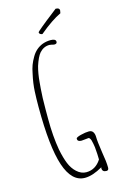

<svg xmlns="http://www.w3.org/2000/svg" viewBox="-140 -985 664 1059"><g transform="rotate(-15 192.0 -455.5)"><path d="M97 -92Q61 -200 61 -428Q61 -477 63 -515Q65 -561 77 -614Q82 -641 89.5 -661Q97 -681 110 -703Q133 -743 174 -759Q196 -767 220 -767Q250 -767 250 -750Q250 -738 235 -738Q231 -738 221 -741L207 -743Q174 -743 150 -716Q133 -696 117 -647Q106 -607 102 -558Q99 -531 96 -470L95 -404V-349Q95 -252 109 -172Q119 -122 132.5 -89Q146 -56 169 -35Q194 -12 223 -12Q276 -12 308 -62Q308 -89 304 -133Q301 -155 296 -174Q290 -191 282 -191L263 -189L242 -187Q219 -187 219 -204Q219 -212 247 -219Q275 -226 294 -226Q310 -226 317.5 -214.5Q325 -203 325 -184Q325 -162 335 -95Q345 -39 345 -6Q345 10 332 10Q308 10 308 -12L309 -15V-17Q252 16 208 16Q133 16 97 -92ZM168 -825Q168 -828 196 -851L228 -877L255 -898Q289 -924 292 -927Q314 -927 314 -912L311 -896Q259 -872 186 -811Q179 -811 173.5 -815Q168 -819 168 -825Z"/></g></svg>

Font: Amatic SC
Style: Regular
Weight: 400
Designer: Multiple Designers
Foundry: Vernon Adams
Version: Version 2.505